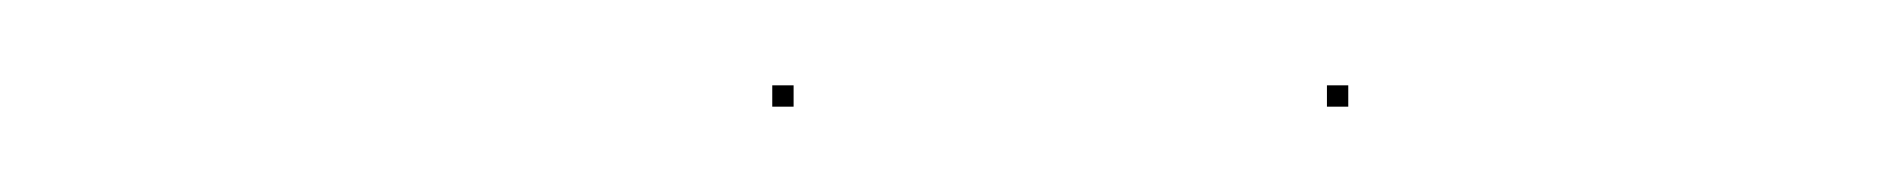

<svg xmlns="http://www.w3.org/2000/svg" viewBox="-20 -428 442 45"><path d="M161 -403V-408H166V-403ZM291 -403V-408H296V-403Z"/></svg>

Font: FRB American Cursive Just Beginnings
Style: Italic
Weight: 400
Italic angle: -25°
Version: Version 2.0;Modular Font Editor K font №1